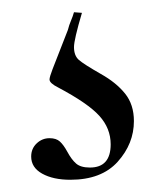

<svg xmlns="http://www.w3.org/2000/svg" viewBox="-20 -19 272 314"><path d="M101 58Q101 72 109 79Q117 86 145 102Q170 116 184.5 134Q199 152 199 179Q199 216 172.5 245.5Q146 275 95 275Q67 275 49 265Q31 255 31 237Q31 224 40 215.5Q49 207 61 207Q72 207 78 212.5Q84 218 90 229Q97 242 104.5 248.5Q112 255 127 255Q161 255 161 217Q161 191 142.5 170.5Q124 150 75 124Q61 117 61 111Q61 107 66 94Q71 81 91 30Q93 22 96 15Q99 8 101 1L114 2Q101 46 101 58Z"/></svg>

Font: Cormorant SC
Style: Regular
Weight: 400
Designer: Christian Thalmann (Catharsis Fonts)
Foundry: Catharsis Fonts
Version: Version 4.000